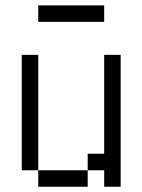

<svg xmlns="http://www.w3.org/2000/svg" viewBox="-20 -708 540 728"><path d="M375 -625V-687.5H125V-625ZM125 -62.5V0H312.5V-62.5ZM125 -62.5V-500H62.5V-62.5ZM375 -62.5V0H437.5Q437.5 0 437.5 -500H375Q375 -500 375 -125H312.5V-62.5Z"/></svg>

Font: Unifont
Style: Regular
Weight: 500
Version: Version 13.0.05